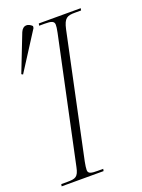

<svg xmlns="http://www.w3.org/2000/svg" viewBox="-159 -789 628 852"><g transform="rotate(-20 155.0 -362.5)"><path d="M-11 -525 103 -703 104 -712C87 -729 63 -733 50 -703L-18 -529ZM-20 0H178L180 -10H155C125 -10 109 -12 109 -30C109 -37 111 -54 114 -68L237 -649C248 -698 262 -704 300 -704H328L330 -714H132L130 -704H157C187 -704 201 -700 201 -683C201 -675 200 -665 196 -646L71 -58C62 -14 49 -10 10 -10H-18Z"/></g></svg>

Font: Noto Serif Display ExtraCondensed ExtraLight
Style: Italic
Weight: 200
Width: 2
Italic angle: -12°
Designer: Monotype Design Team
Foundry: Monotype Imaging Inc.
Version: Version 2.009